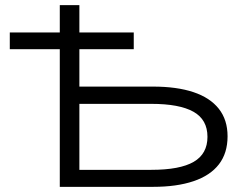

<svg xmlns="http://www.w3.org/2000/svg" viewBox="-20 -725 977 745"><path d="M212 0V-534H18V-599H212V-705H288V-599H499V-534H288V-389H574Q666 -389 730.5 -367.5Q795 -346 829 -303Q863 -260 863 -196Q863 -131 829.5 -87.5Q796 -44 731 -22Q666 0 574 0ZM288 -66H567Q678 -66 731.5 -97Q785 -128 785 -194Q785 -261 730.5 -291.5Q676 -322 567 -322H288Z"/></svg>

Font: Nunito Sans 7pt Expanded Light
Style: Regular
Weight: 300
Width: 7
Designer: Vernon Adams
Foundry: Vernon Adams
Version: Version 3.101;gftools[0.9.27]